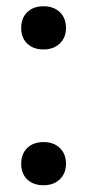

<svg xmlns="http://www.w3.org/2000/svg" viewBox="-20 -570 271 598"><path d="M46 -60Q46 -91 65 -109.2Q84 -127.5 115.5 -127.5Q147.5 -127.5 166.5 -109Q185.5 -90.5 185.5 -60Q185.5 -30 166.2 -11.5Q147 7 115.5 7Q84 7 65 -11Q46 -29 46 -60ZM46 -483Q46 -514 65 -532.2Q84 -550.5 115.5 -550.5Q147.5 -550.5 166.5 -532Q185.5 -513.5 185.5 -483Q185.5 -453 166.2 -434.5Q147 -416 115.5 -416Q84 -416 65 -434Q46 -452 46 -483Z"/></svg>

Font: Encode Sans Semi Condensed Medium
Style: Regular
Weight: 500
Width: 4
Designer: Multiple Designers
Foundry: Impallari Type
Version: Version 2.000